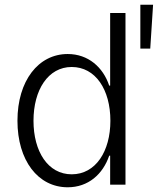

<svg xmlns="http://www.w3.org/2000/svg" viewBox="-20 -783 669 814"><path d="M267 11C354 11 416 -44 443 -123H447V0H512V-728H447V-420H443C417 -498 354 -554 267 -554C143 -554 54 -441 54 -271C54 -103 141 11 267 11ZM122 -271C122 -402 184 -499 284 -499C385 -499 448 -403 448 -271C448 -142 386 -44 284 -44C183 -44 122 -141 122 -271ZM575 -577H617L629 -763H575Z"/></svg>

Font: Wafeq Light
Style: Regular
Weight: 300
Designer: Rasmus Andersson & Azza Alameddine
Foundry: Google & TypeTogether
Version: Version 3.000;January 28, 2025;FontCreator 15.0.0.3014 64-bi